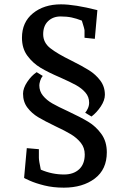

<svg xmlns="http://www.w3.org/2000/svg" viewBox="-20 -740 577 875"><path d="M386.2 -272Q386.2 -298.8 369.1 -318.4Q352.1 -337.9 326.4 -352.1Q300.8 -366.2 255.9 -386.2Q199.7 -410.2 164.8 -431.2Q129.9 -452.1 105 -485.6Q80.1 -519 80.1 -567.9Q80.1 -638.7 130.1 -679.4Q180.2 -720.2 257.8 -720.2Q319.8 -720.2 423.8 -693.8L412.1 -563L365.2 -567.9V-601.1Q365.2 -607.9 353 -646Q328.1 -655.8 306.2 -660.4Q284.2 -665 255.9 -665Q221.7 -665 199.2 -643.6Q176.8 -622.1 176.8 -584Q176.8 -545.9 209 -520.5Q241.2 -495.1 305.2 -463.9Q355 -439 385.5 -419.9Q416 -400.9 437 -373Q458 -345.2 458 -308.1Q458 -283.2 439.5 -255.1Q420.9 -227.1 397 -209L368.2 -226.1Q375 -233.9 380.6 -246.3Q386.2 -258.8 386.2 -272ZM159.2 -351.1Q159.2 -324.2 176 -303.7Q192.9 -283.2 218.5 -268.6Q244.1 -253.9 290 -232.9Q347.2 -206.1 382.1 -185.1Q417 -164.1 441.9 -129.6Q466.8 -95.2 466.8 -45.9Q466.8 32.2 411.9 73.7Q356.9 115.2 271 115.2Q222.2 115.2 182.1 105.2Q142.1 95.2 116 83.5Q89.8 71.8 89.8 70.8L102.1 -64.9L157.2 -60.1V-21Q157.2 -7.8 166 33.2Q216.8 55.2 272 55.2Q314.9 55.2 340.6 31.5Q366.2 7.8 366.2 -36.1Q366.2 -66.9 348.1 -89.4Q330.1 -111.8 303.5 -127.9Q276.9 -144 231.9 -165Q184.1 -188 154.5 -205.6Q125 -223.1 105 -249.5Q85 -275.9 85 -313Q85 -337.9 104 -366.5Q123 -395 147 -411.1L174.8 -394Q167 -384.8 163.1 -371.8Q159.2 -358.9 159.2 -351.1Z"/></svg>

Font: Sura
Style: Regular
Weight: 400
Designer: Carolina Giovagnoli
Foundry: Huerta Tipografica
Version: Version 1.003;PS 001.002;hotconv 1.0.70;makeotf.lib2.5.58329